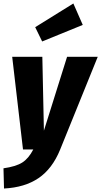

<svg xmlns="http://www.w3.org/2000/svg" viewBox="-42 -858 581 1102"><path d="M303 1Q258 111 179 164.5Q100 218 -19 224L-22 108Q49 98 85.5 75Q122 52 149 0H90L28 -532H201L210 -108L343 -532H519ZM433 -715 200 -620 160 -702 379 -838Z"/></svg>

Font: Fira Sans Condensed ExtraBold
Style: Italic
Weight: 800
Width: 3
Italic angle: -8°
Designer: bBox Type GmbH & Carrois Corporate GbR & Edenspiekermann AG
Foundry: bBox Type GmbH & Carrois Corporate GbR & Edenspiekermann AG
Version: Version 4.301